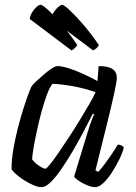

<svg xmlns="http://www.w3.org/2000/svg" viewBox="-20 -773 561 793"><path d="M151.5 0Q136.3 0 116.2 -9Q96 -18 76.1 -31Q56.1 -44 43 -56.5Q29.8 -69 27.8 -75Q27.6 -112 35.1 -156.3Q42.6 -200.7 54.1 -245.3Q65.6 -289.8 77.6 -327.4Q89.6 -365 99.1 -389.8Q108.6 -414.6 111.8 -418.6Q117 -425.4 131 -438.5Q144.9 -451.5 161.6 -465.8Q178.3 -480.1 193.5 -490.1Q208.7 -500 217.3 -500Q235.6 -500 262.7 -491.5Q289.7 -483 321.3 -468.8Q352.9 -454.5 382.6 -438.1L387.3 -500Q426.3 -500 444.4 -488.2Q462.5 -476.4 462.5 -451.3Q462.5 -436.4 451.1 -384.9Q439.8 -333.4 419.9 -253.3Q400.1 -173.1 374.3 -69.8L385.3 -62.8Q395.9 -73.4 410.5 -92.8Q425.1 -112.3 440.3 -134.7Q455.5 -157.1 466.5 -175.8Q475.3 -175.8 482.5 -171.9Q489.6 -168 491.4 -163.2Q486.2 -142.2 472.7 -114.6Q459.2 -87 442.2 -60.6Q425.2 -34.2 406.9 -17.1Q388.6 0 373.1 0Q359.2 0 339.6 -8Q320 -16.1 304.6 -26.6Q289.2 -37.2 286.2 -44L340.3 -221.6Q346.3 -241 351.6 -257.1Q357 -273.1 361.6 -284.4Q366.2 -295.7 369 -301L363.7 -304Q346.5 -270 325 -229Q303.5 -188 279.6 -147.5Q255.7 -107 232.6 -73.5Q209.4 -40 188.6 -20Q167.9 0 151.5 0ZM167.9 -76.2Q171.9 -76.2 186.5 -94.1Q201.1 -111.9 221.4 -141.5Q241.6 -171 264.8 -206.3Q288 -241.6 309.8 -277.3Q331.5 -313 349.1 -343.5Q366.7 -373.9 374.7 -392.4Q328.2 -408.4 281.8 -416.8Q235.5 -425.2 197.2 -426.9Q186 -414.6 174.2 -383.3Q162.5 -352 151.5 -311.6Q140.6 -271.2 131.9 -230.3Q123.1 -189.4 117.9 -158Q112.7 -126.6 112.7 -114.9Q122.2 -100.7 141.1 -88.5Q159.9 -76.2 167.9 -76.2ZM364.4 -564.8 191.8 -694.6Q193.5 -709.7 202.2 -723Q210.9 -736.4 221.4 -744.8Q232 -753.2 236.7 -753.2Q243.5 -753.2 266 -732.7Q288.5 -712.1 320.7 -675.3Q352.8 -638.5 388 -587.6Q386.8 -581.6 378.8 -574.3Q370.9 -567 364.4 -564.8ZM275.2 -564.8 102.8 -694.6Q104.6 -708.7 112.6 -722Q120.7 -735.4 130.8 -744.3Q141 -753.2 147.8 -753.2Q155.3 -753.2 178.6 -731.9Q201.8 -710.6 233.8 -673.4Q265.7 -636.2 298.8 -587.6Q297.8 -583.3 290.5 -575.7Q283.2 -568 275.2 -564.8Z"/></svg>

Font: Texturina Medium
Style: Italic
Weight: 500
Italic angle: -11°
Designer: Guillermo Torres Carreño
Foundry: Omnibus-Type
Version: Version 1.002